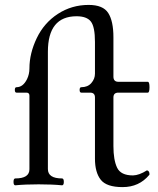

<svg xmlns="http://www.w3.org/2000/svg" viewBox="-20 -746 639 777"><path d="M439 -154.8Q439 -98.6 453.9 -67.4Q468.8 -36.1 518.1 -36.1Q543 -36.6 574.7 -56.6Q585 -54.7 585 -40.5Q585 -39.1 584 -38.1Q543 11.2 476.1 11.2Q411.1 11.2 387.7 -18.6Q364.3 -48.3 364.3 -104V-351.6Q364.3 -371.1 344.7 -371.1H309.1Q302.2 -371.1 302.2 -382.1Q302.2 -393.1 309.1 -393.1Q335 -393.1 349.6 -409.9Q364.3 -426.8 364.3 -447.8V-576.2Q364.3 -637.7 347.7 -658.9Q331.1 -680.2 290 -680.2Q173.8 -680.2 173.8 -536.6V-62Q173.8 -23.9 231 -23.9Q238.3 -23.9 238.3 -10Q238.3 3.9 231 3.9Q191.9 0 136.5 0Q81.1 0 42 3.9Q34.7 3.9 34.7 -10Q34.7 -23.9 42 -23.9Q99.1 -23.9 99.1 -61V-358.9Q99.1 -371.1 86.9 -371.1H46.9Q40 -371.1 40 -382.1Q40 -393.1 46.9 -393.1Q73.2 -393.1 89.4 -425.8Q99.1 -445.8 99.1 -469.2Q99.1 -529.8 128.7 -591.6Q158.2 -653.3 214.1 -689.7Q270 -726.1 338.9 -726.1Q397 -726.1 418 -693.4Q439 -660.6 439 -595.2V-436Q439 -415 459 -415H578.1Q585 -415 585 -393.1Q585 -371.1 578.1 -371.1H459Q439 -371.1 439 -351.6Z"/></svg>

Font: Junicode
Style: Regular
Weight: 400
Designer: Peter S. Baker
Foundry: Briery Creek Software
Version: Version 0.7.2